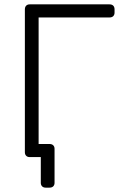

<svg xmlns="http://www.w3.org/2000/svg" viewBox="-20 -720 545 880"><path d="M116 0Q106 0 100 -6Q94 -12 94 -22V-677Q94 -688 100 -694Q106 -700 116 -700H482Q493 -700 499 -694Q505 -688 505 -677V-662Q505 -652 499 -646Q493 -640 482 -640H157V-22Q157 -12 151 -6Q145 0 134 0ZM189 140Q179 140 173 134Q167 128 167 118V0H124L94 -60H207Q218 -60 224 -54Q230 -48 230 -38V118Q230 128 224 134Q218 140 207 140Z"/></svg>

Font: Rubik Light Light
Style: Regular
Weight: 300
Version: Version 2.101